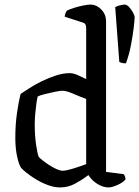

<svg xmlns="http://www.w3.org/2000/svg" viewBox="-20 -820 609 840"><path d="M243 0Q217 0 189 -10.5Q161 -21 136.5 -36Q112 -51 95 -65Q78 -79 73 -85Q63 -98 55 -134.5Q47 -171 47 -216Q47 -276 54.5 -327Q62 -378 70 -409Q84 -418 107.5 -433.5Q131 -449 161.5 -464Q192 -479 224 -489.5Q256 -500 286 -500Q301 -500 321 -491Q341 -482 357 -474V-697Q357 -705 354.5 -711.5Q352 -718 343 -721L263 -747Q264 -756 267 -763Q270 -770 272 -773Q283 -779 303.5 -785.5Q324 -792 344.5 -796Q365 -800 375 -800Q402 -800 423 -778.5Q444 -757 444 -727V-68L521 -58Q523 -56 526 -49.5Q529 -43 529 -35Q519 -22 494.5 -11Q470 0 455 0Q430 0 405 -16Q380 -32 367 -54Q339 -33 308.5 -16.5Q278 0 243 0ZM254 -73Q269 -73 300 -82.5Q331 -92 357 -102V-387Q328 -398 299 -410.5Q270 -423 253 -423Q243 -423 221 -418.5Q199 -414 177 -408.5Q155 -403 145 -398Q142 -387 139 -365.5Q136 -344 134 -320Q132 -296 132 -276Q132 -224 138.5 -182.5Q145 -141 150 -133Q153 -129 165 -119.5Q177 -110 193.5 -99Q210 -88 226.5 -80.5Q243 -73 254 -73ZM531 -543Q518 -543 512 -545Q506 -547 502 -549L484 -789Q491 -793 504 -796.5Q517 -800 525 -800Q535 -800 545 -789Q555 -778 562 -765Q569 -752 569 -745Q569 -732 565 -698.5Q561 -665 553 -623Q545 -581 531 -543Z"/></svg>

Font: Texturina 72pt Medium
Style: Regular
Weight: 500
Designer: Guillermo Torres Carreño
Foundry: Omnibus-Type
Version: Version 1.002; ttfautohint (v1.8.3)